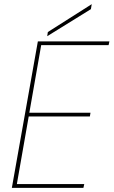

<svg xmlns="http://www.w3.org/2000/svg" viewBox="-20 -903 546 923"><path d="M506 -704 502 -686H178L121 -361H415L412 -343H118L61 -18H385L381 0H37L162 -704ZM210 -749 421 -883 417 -859 207 -729Z"/></svg>

Font: Poppins Variable
Style: Italic
Weight: 100
Italic angle: -10°
Designer: Jonny Pinhorn
Foundry: Indian Type Foundry
Version: Version 6.000